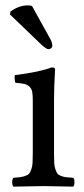

<svg xmlns="http://www.w3.org/2000/svg" viewBox="-20 -693 311 715"><path d="M99.1 -670.9 168.9 -544.9Q174.8 -533.2 174.8 -521Q174.8 -517.1 170.4 -513.4Q166 -509.8 160.2 -509.8Q152.3 -509.8 130.9 -529.8L17.1 -639.2L19 -649.9Q49.8 -672.9 84 -672.9Q91.3 -672.9 99.1 -670.9ZM181.2 -122.1Q181.2 -100.6 181.9 -86.9Q182.6 -73.2 186.3 -62.5Q189.9 -51.8 193.8 -46.6Q197.8 -41.5 207.3 -37.8Q216.8 -34.2 226.1 -33Q235.4 -31.7 252.9 -30.8Q257.3 -26.4 257.3 -14.4Q257.3 -2.4 252.9 2Q167 0 142.1 0Q113.8 0 29.8 2Q25.4 -2.4 25.4 -14.4Q25.4 -26.4 29.8 -30.8Q47.9 -32.2 56.6 -33.4Q65.4 -34.7 75.4 -38.3Q85.4 -42 89.1 -47.1Q92.8 -52.2 96.7 -62.7Q100.6 -73.2 101.3 -86.9Q102.1 -100.6 102.1 -122.1V-316.9Q102.1 -339.4 99.9 -351.1Q97.7 -362.8 89.6 -370.4Q81.5 -377.9 70.6 -380.4Q59.6 -382.8 37.1 -384.8Q35.6 -389.6 34.7 -398.9Q33.7 -408.2 35.2 -413.1Q129.9 -425.3 171.9 -441.9Q185.1 -441.9 185.1 -435.1Q181.2 -371.1 181.2 -321.3Z"/></svg>

Font: Linux Libertine G
Style: Regular
Weight: 400
Designer: Philipp H. Poll
Foundry: Philipp H. Poll
Version: Version 4.7.5